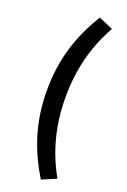

<svg xmlns="http://www.w3.org/2000/svg" viewBox="-191 -932 760 1153"><g transform="rotate(20 189.0 -355.5)"><path d="M234 162 326 123C242 -26 204 -183 204 -356C204 -527 242 -685 326 -834L234 -873C139 -718 85 -556 85 -356C85 -155 139 7 234 162Z"/></g></svg>

Font: Spoqa Han Sans Neo Bold
Style: Bold
Weight: 700
Designer: [Spoqa Han Sans Neo] Dong-huui Kim  Younghwa Kang  Yujin Lee  [Noto Sans] Ryoko NISHIZUKA  (kana & ideographs); Paul D. 
Foundry: Spoqa (http://www.spoqa-han-sans.com)
Version: Version 1.100;hotconv 1.0.109;makeotfexe 2.5.65596